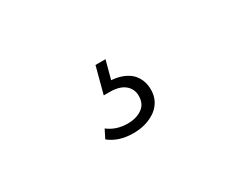

<svg xmlns="http://www.w3.org/2000/svg" viewBox="-43 -168 686 548"><g transform="rotate(-30 300.0 105.5)"><path d="M280 217Q232 217 201 192L215 164Q242 185 280 185Q309 185 328 171Q346 158 346 132Q346 109 329 95Q312 81 280 81H260L283 -6H316L300 54Q340 57 363 78Q385 100 385 134Q385 171 356 194Q325 217 280 217Z"/></g></svg>

Font: Montserrat Light Alt1
Style: Light
Weight: 500
Designer: Differentunic
Foundry: Julieta Ulanovsky
Version: 0.1